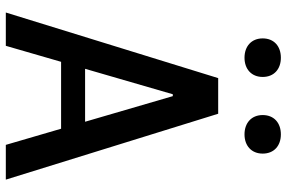

<svg xmlns="http://www.w3.org/2000/svg" viewBox="-183 -803 986 660"><g transform="rotate(90 310.0 -473.0)"><path d="M597.5 0 371 -730H248.5L23 0H137.5L192.5 -190H422.5L478 0ZM112 -883C112 -844.5 139 -820.5 178.5 -820.5C217.5 -820.5 244.5 -844.5 244.5 -883C244.5 -922 217.5 -945.5 178.5 -945.5C139 -945.5 112 -922 112 -883ZM216.5 -272.5 304 -574H310.5L398.5 -272.5ZM375.5 -883C375.5 -844.5 402.5 -820.5 442 -820.5C481 -820.5 508 -844.5 508 -883C508 -922 481 -945.5 442 -945.5C402.5 -945.5 375.5 -922 375.5 -883Z"/></g></svg>

Font: Monaspace Argon Medium
Style: Regular
Weight: 500
Designer: Riley Cran & the Lettermatic Team
Foundry: Lettermatic
Version: Version 1.000 (Monaspace Argon)